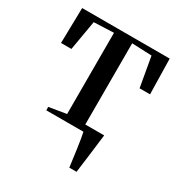

<svg xmlns="http://www.w3.org/2000/svg" viewBox="-163 -614 847 906"><g transform="rotate(30 260.5 -161.0)"><path d="M346 180Q343 157.5 339.5 131.5Q336 105.5 332.5 79.8Q329 54 325.2 32.2Q321.5 10.5 318.5 -2.5L292.5 -34H412.5Q410 -14 407.2 7.8Q404.5 29.5 401.8 52.2Q399 75 396.2 97.2Q393.5 119.5 390.5 140.5Q387.5 161.5 385.5 180ZM116.5 0V-18.5L210.5 -34V-476.5L102.5 -472L74.5 -310H18L22 -502.5H499L503 -310H446L417.5 -472L309.5 -476.5V-34L403.5 -18.5V0Z"/></g></svg>

Font: Merriweather 144pt
Style: Regular
Weight: 400
Version: Version 2.100